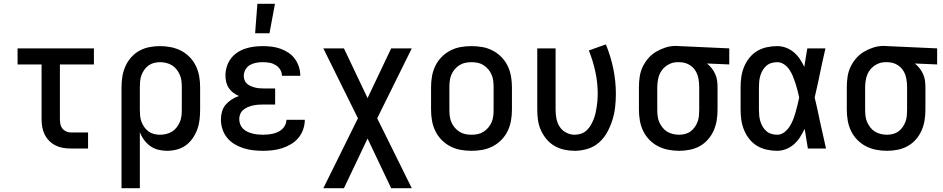

<svg xmlns="http://www.w3.org/2000/svg" viewBox="-20 -786 4990 1016"><path d="M446 0H355Q334 0 313.5 -3.5Q293 -7 274.5 -16Q256 -25 241 -40Q226 -55 216.5 -74Q207 -93 203.5 -113.5Q200 -134 200 -155V-445H73V-530H477V-445H297V-155Q297 -142 299.5 -129Q302 -116 310 -106Q318 -96 330 -90.5Q342 -85 355 -85H446Z M623 210V-325Q623 -353 627.5 -381Q632 -409 643.5 -435Q655 -461 674 -482.5Q693 -504 717.5 -517.5Q742 -531 770 -536.5Q798 -542 826 -542Q855 -542 883.5 -536.5Q912 -531 937.5 -518Q963 -505 983.5 -484Q1004 -463 1016.5 -437Q1029 -411 1034 -382.5Q1039 -354 1039 -325V-205Q1039 -179 1036 -152.5Q1033 -126 1024 -101.5Q1015 -77 1000 -55Q985 -33 964 -17.5Q943 -2 917 5Q891 12 865 12Q841 12 818 6.5Q795 1 776 -12.5Q757 -26 742.5 -45.5Q728 -65 720 -87V210ZM826 -73Q843 -73 859.5 -77Q876 -81 890 -89.5Q904 -98 914.5 -111.5Q925 -125 931.5 -140Q938 -155 940 -171.5Q942 -188 942 -205V-325Q942 -342 940 -358.5Q938 -375 931.5 -390Q925 -405 914.5 -418.5Q904 -432 890 -440.5Q876 -449 859.5 -453Q843 -457 827 -457Q811 -457 795 -453Q779 -449 766 -439.5Q753 -430 743.5 -416.5Q734 -403 728.5 -388Q723 -373 721.5 -357Q720 -341 720 -325V-205Q720 -189 721.5 -173Q723 -157 728.5 -142Q734 -127 743.5 -113.5Q753 -100 766 -90.5Q779 -81 794.5 -77Q810 -73 826 -73Z M1372 12Q1345 12 1319 9Q1293 6 1268 -2Q1243 -10 1220.5 -23.5Q1198 -37 1181.5 -57.5Q1165 -78 1157 -103Q1149 -128 1149 -154Q1149 -175 1155 -196Q1161 -217 1174.5 -232.5Q1188 -248 1206 -259.5Q1224 -271 1244 -278Q1228 -285 1214 -295.5Q1200 -306 1190.5 -320.5Q1181 -335 1177 -352Q1173 -369 1173 -386Q1173 -410 1180 -433Q1187 -456 1201 -475Q1215 -494 1235 -507.5Q1255 -521 1277.5 -528.5Q1300 -536 1324 -539Q1348 -542 1371 -542Q1395 -542 1418.5 -539Q1442 -536 1464.5 -528Q1487 -520 1506.5 -507Q1526 -494 1540 -475Q1554 -456 1561.5 -433Q1569 -410 1569 -386V-385H1472Q1472 -403 1462.5 -418Q1453 -433 1438 -442Q1423 -451 1406 -454Q1389 -457 1371 -457Q1354 -457 1336.5 -454Q1319 -451 1303.5 -442.5Q1288 -434 1279 -418Q1270 -402 1270 -385Q1270 -373 1274 -362Q1278 -351 1287 -343Q1296 -335 1306.5 -330.5Q1317 -326 1328.5 -323Q1340 -320 1351.5 -319Q1363 -318 1375 -318H1436V-233H1375Q1361 -233 1347 -232Q1333 -231 1319 -228Q1305 -225 1292 -219.5Q1279 -214 1268 -205Q1257 -196 1251.5 -183Q1246 -170 1246 -156Q1246 -142 1251 -128.5Q1256 -115 1266 -105Q1276 -95 1289 -89Q1302 -83 1315.5 -79.5Q1329 -76 1343.5 -74.5Q1358 -73 1372 -73Q1385 -73 1399 -74.5Q1413 -76 1426 -79Q1439 -82 1451.5 -88Q1464 -94 1474 -103.5Q1484 -113 1490 -126Q1496 -139 1496 -152H1593Q1593 -127 1584.5 -102Q1576 -77 1559.5 -57Q1543 -37 1520.5 -23.5Q1498 -10 1473.5 -2Q1449 6 1423 9Q1397 12 1372 12ZM1330 -610 1342 -766H1435L1406 -610Z M2159 210H2050L1925 -53L1800 210H1691L1874 -160L1691 -530H1800L1925 -267L2050 -530H2159L1976 -160Z M2475 12Q2446 12 2417.5 7Q2389 2 2363 -11.5Q2337 -25 2316.5 -46Q2296 -67 2283.5 -93Q2271 -119 2266 -147.5Q2261 -176 2261 -205V-325Q2261 -354 2266 -382.5Q2271 -411 2283.5 -437Q2296 -463 2316.5 -484Q2337 -505 2363 -518.5Q2389 -532 2417.5 -537Q2446 -542 2475 -542Q2504 -542 2532.5 -537Q2561 -532 2587 -518.5Q2613 -505 2633.5 -484Q2654 -463 2666.5 -437Q2679 -411 2684 -382.5Q2689 -354 2689 -325V-205Q2689 -176 2684 -147.5Q2679 -119 2666.5 -93Q2654 -67 2633.5 -46Q2613 -25 2587 -11.5Q2561 2 2532.5 7Q2504 12 2475 12ZM2475 -73Q2492 -73 2508.5 -76.5Q2525 -80 2539 -89Q2553 -98 2564 -111Q2575 -124 2581.5 -139.5Q2588 -155 2590 -171.5Q2592 -188 2592 -205V-325Q2592 -342 2590 -358.5Q2588 -375 2581.5 -390.5Q2575 -406 2564 -419Q2553 -432 2539 -441Q2525 -450 2508.5 -453.5Q2492 -457 2475 -457Q2458 -457 2441.5 -453.5Q2425 -450 2411 -441Q2397 -432 2386 -419Q2375 -406 2368.5 -390.5Q2362 -375 2360 -358.5Q2358 -342 2358 -325V-205Q2358 -188 2360 -171.5Q2362 -155 2368.5 -139.5Q2375 -124 2386 -111Q2397 -98 2411 -89Q2425 -80 2441.5 -76.5Q2458 -73 2475 -73Z M3021 12Q2993 12 2965.5 6Q2938 0 2914 -14Q2890 -28 2872 -49.5Q2854 -71 2842.5 -96.5Q2831 -122 2827 -149.5Q2823 -177 2823 -205V-530H2920V-205Q2920 -182 2924.5 -158.5Q2929 -135 2941.5 -115.5Q2954 -96 2975.5 -84.5Q2997 -73 3021 -73Q3038 -73 3054.5 -78.5Q3071 -84 3084 -96Q3097 -108 3105.5 -122.5Q3114 -137 3120.5 -153Q3127 -169 3131 -186Q3135 -203 3137.5 -220Q3140 -237 3141.5 -254Q3143 -271 3143 -288Q3143 -348 3130.5 -406Q3118 -464 3096 -519L3186 -551Q3212 -488 3225.5 -422Q3239 -356 3239 -288Q3239 -253 3235 -218.5Q3231 -184 3220.5 -150.5Q3210 -117 3193 -86Q3176 -55 3150 -32Q3124 -9 3090 1.5Q3056 12 3021 12Z M3574 12Q3545 12 3516.5 6.5Q3488 1 3462.5 -12Q3437 -25 3416.5 -46Q3396 -67 3383.5 -93Q3371 -119 3366 -147.5Q3361 -176 3361 -205V-325Q3361 -352 3365 -379.5Q3369 -407 3380.5 -431.5Q3392 -456 3410 -477Q3428 -498 3451.5 -512Q3475 -526 3501.5 -534.5Q3528 -543 3556 -543Q3560 -543 3565 -542.5Q3570 -542 3575 -542L3839 -530V-445L3721 -450Q3735 -439 3746 -425Q3757 -411 3764.5 -394.5Q3772 -378 3774.5 -360.5Q3777 -343 3777 -325V-205Q3777 -177 3772.5 -149Q3768 -121 3756.5 -95Q3745 -69 3726 -47.5Q3707 -26 3682.5 -12.5Q3658 1 3630 6.5Q3602 12 3574 12ZM3573 -73Q3589 -73 3605 -77Q3621 -81 3634 -90.5Q3647 -100 3656.5 -113.5Q3666 -127 3671.5 -142Q3677 -157 3678.5 -173Q3680 -189 3680 -205V-325Q3680 -347 3676 -369.5Q3672 -392 3660.5 -411Q3649 -430 3629.5 -442Q3610 -454 3588 -456L3575 -457H3565Q3541 -457 3519 -445.5Q3497 -434 3483 -415Q3469 -396 3463.5 -372.5Q3458 -349 3458 -325V-205Q3458 -188 3460 -171.5Q3462 -155 3468.5 -140Q3475 -125 3485.5 -111.5Q3496 -98 3510 -89.5Q3524 -81 3540.5 -77Q3557 -73 3573 -73Z M4093 12Q4065 12 4037.5 6Q4010 0 3986.5 -14Q3963 -28 3945.5 -50Q3928 -72 3917.5 -97.5Q3907 -123 3903 -150Q3899 -177 3899 -205V-325Q3899 -353 3903 -380Q3907 -407 3917.5 -432.5Q3928 -458 3945.5 -480Q3963 -502 3986.5 -516Q4010 -530 4037.5 -536Q4065 -542 4093 -542Q4117 -542 4139.5 -533.5Q4162 -525 4180.5 -509.5Q4199 -494 4212.5 -474Q4226 -454 4236 -432Q4240 -457 4244 -481.5Q4248 -506 4252 -530H4348Q4339 -491 4330.5 -452Q4322 -413 4314 -374V-373Q4308 -347 4302.5 -321Q4297 -295 4291 -270Q4298 -242 4304 -214Q4310 -186 4316 -158V-157Q4325 -118 4333.5 -78.5Q4342 -39 4351 0H4255Q4251 -26 4246.5 -52Q4242 -78 4238 -104Q4227 -82 4214 -61Q4201 -40 4182.5 -23.5Q4164 -7 4140.5 2.5Q4117 12 4093 12ZM4093 -73Q4113 -73 4130 -86Q4147 -99 4158 -116Q4169 -133 4176.5 -152Q4184 -171 4189.5 -190.5Q4195 -210 4200 -230Q4205 -250 4209 -270Q4205 -289 4200 -308.5Q4195 -328 4189 -346.5Q4183 -365 4175.5 -383Q4168 -401 4157 -417.5Q4146 -434 4129 -445.5Q4112 -457 4093 -457Q4077 -457 4062 -452.5Q4047 -448 4035.5 -438Q4024 -428 4016 -414.5Q4008 -401 4003.5 -386Q3999 -371 3997.5 -355.5Q3996 -340 3996 -325V-205Q3996 -190 3997.5 -174.5Q3999 -159 4003.5 -144Q4008 -129 4016 -115.5Q4024 -102 4035.5 -92Q4047 -82 4062 -77.5Q4077 -73 4093 -73Z M4674 12Q4645 12 4616.5 6.5Q4588 1 4562.5 -12Q4537 -25 4516.5 -46Q4496 -67 4483.5 -93Q4471 -119 4466 -147.5Q4461 -176 4461 -205V-325Q4461 -352 4465 -379.5Q4469 -407 4480.5 -431.5Q4492 -456 4510 -477Q4528 -498 4551.5 -512Q4575 -526 4601.5 -534.5Q4628 -543 4656 -543Q4660 -543 4665 -542.5Q4670 -542 4675 -542L4939 -530V-445L4821 -450Q4835 -439 4846 -425Q4857 -411 4864.5 -394.5Q4872 -378 4874.5 -360.5Q4877 -343 4877 -325V-205Q4877 -177 4872.5 -149Q4868 -121 4856.5 -95Q4845 -69 4826 -47.5Q4807 -26 4782.5 -12.5Q4758 1 4730 6.5Q4702 12 4674 12ZM4673 -73Q4689 -73 4705 -77Q4721 -81 4734 -90.5Q4747 -100 4756.5 -113.5Q4766 -127 4771.5 -142Q4777 -157 4778.5 -173Q4780 -189 4780 -205V-325Q4780 -347 4776 -369.5Q4772 -392 4760.5 -411Q4749 -430 4729.5 -442Q4710 -454 4688 -456L4675 -457H4665Q4641 -457 4619 -445.5Q4597 -434 4583 -415Q4569 -396 4563.5 -372.5Q4558 -349 4558 -325V-205Q4558 -188 4560 -171.5Q4562 -155 4568.5 -140Q4575 -125 4585.5 -111.5Q4596 -98 4610 -89.5Q4624 -81 4640.5 -77Q4657 -73 4673 -73Z"/></svg>

Font: Lode Dark Term
Style: Bold
Weight: 700
Monospace: yes
Designer: Belleve Invis
Foundry: Belleve Invis
Version: Version 29.2.0